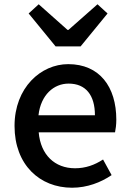

<svg xmlns="http://www.w3.org/2000/svg" viewBox="-20 -864 606 898"><path d="M317 14C388 14 452 -11 502 -45L462 -118C422 -92 380 -77 331 -77C236 -77 170 -140 161 -245H518C521 -259 524 -281 524 -304C524 -459 445 -564 299 -564C171 -564 48 -454 48 -275C48 -93 166 14 317 14ZM160 -325C171 -421 232 -473 301 -473C381 -473 424 -419 424 -325ZM240 -647H357L483 -801L436 -844L300 -724H296L161 -844L114 -801Z"/></svg>

Font: Noto Sans CJK HK Medium
Style: Regular
Weight: 500
Designer: Ryoko NISHIZUKA 西塚涼子 (kana, bopomofo & ideographs); Paul D. Hunt (Latin, Greek & Cyrillic); Sandoll Communications 산돌커뮤니
Foundry: Adobe
Version: Version 2.004;hotconv 1.0.118;makeotfexe 2.5.65603